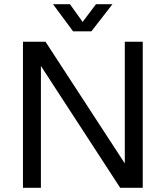

<svg xmlns="http://www.w3.org/2000/svg" viewBox="-20 -900 794 920"><path d="M90 0V-700H198L578 -117V-700H664V0H556L176 -584V0ZM330 -750 234 -880H315L376 -795L440 -880H519L418 -750Z"/></svg>

Font: Hedvig Letters Sans
Style: Regular
Weight: 400
Designer: Alexander Örn & Tor Weibull
Foundry: Kanon Foundry
Version: Version 1.000; ttfautohint (v1.8.4.7-5d5b)